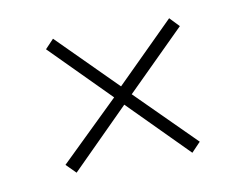

<svg xmlns="http://www.w3.org/2000/svg" viewBox="-45 -479 509 399"><g transform="rotate(-10 210.0 -280.0)"><path d="M87.9 -421.9 210 -299.8 333 -421.9 352.1 -401.9 229 -279.8 351.1 -158.2 332 -138.2 210 -261.2 87.9 -139.2 67.9 -159.2 191.9 -279.8 69.8 -402.8Z"/></g></svg>

Font: Halibut Cnd Thin
Style: Regular
Weight: 250
Width: 3
Designer: Matteo Maggi
Foundry: Collletttivo
Version: Version 3.080 | FøM Fix